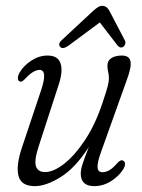

<svg xmlns="http://www.w3.org/2000/svg" viewBox="-20 -627 486 655"><path d="M399.5 -79Q406 -77 406.5 -68.5Q407 -60 401 -50.5Q385.5 -25.5 358.5 -8.8Q331.5 8 301.5 8Q255.5 8 255.5 -35Q255.5 -49 261.8 -68Q268 -87 283 -125.5Q236.5 -53.5 186.8 -22.8Q137 8 99 8Q52 8 43 -27.2Q34 -62.5 55.5 -125.5L121 -321.5Q143 -388.5 115 -388.5Q94 -388.5 67 -359.5Q54.5 -345.5 47.5 -349Q41.5 -351 41 -359.2Q40.5 -367.5 46.5 -379Q61 -403.5 87.2 -420.5Q113.5 -437.5 142.5 -437.5Q177 -437.5 186.2 -411.8Q195.5 -386 181 -340.5L112 -128Q96 -79 102.8 -59.5Q109.5 -40 134 -40Q162.5 -40 198.8 -68.2Q235 -96.5 270 -149.2Q305 -202 329.5 -275.5Q343.5 -317 347.5 -333.2Q351.5 -349.5 351.5 -359Q351.5 -372 349 -382Q346.5 -392 346.5 -403.5Q346.5 -420 360 -428.8Q373.5 -437.5 396 -437.5Q420.5 -437.5 425 -418.5Q429.5 -399.5 412.5 -354L324.5 -108Q311.5 -72 312.8 -55.8Q314 -39.5 329.5 -39.5Q340.5 -39.5 352.5 -46Q364.5 -52.5 381.5 -72Q392.5 -83.5 399.5 -79ZM214 -471.5Q193 -457 185 -467.5Q177 -478 190.5 -490L298.5 -590.5Q307 -598 314 -602.5Q321 -607 329 -607Q344 -607 353 -590.5L406 -489Q409 -482.5 407 -476.5Q405 -470.5 401 -467.5Q390.5 -460.5 380.5 -472.5L320.5 -550.5Z"/></svg>

Font: Fraunces 144pt S100 Light
Style: Italic
Weight: 300
Italic angle: -16°
Version: Version 1.000; ttfautohint (v1.8.3)